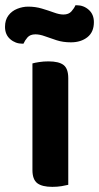

<svg xmlns="http://www.w3.org/2000/svg" viewBox="-62 -719 386 747"><path d="M64.2 -286.2H203.6V0Q194.9 2.3 178 5.2Q161.1 8 141.5 8Q101.7 8 82.9 -6.4Q64.2 -20.9 64.2 -57.4ZM203.6 -238.5H64.2V-472.2Q73.1 -474.9 90.1 -477.5Q107 -480.2 126.6 -480.2Q167 -480.2 185.3 -466.1Q203.6 -451.9 203.6 -414.8ZM47.7 -693.2Q75.7 -693.2 100.8 -685.7Q126 -678.2 147.5 -670.4Q168.9 -662.5 184.6 -662.5Q205.3 -662.5 216.1 -674.9Q226.9 -687.2 231.5 -698.6H236.2Q263.5 -698.6 283.4 -680.8Q303.3 -663.1 303.3 -632.8Q303.3 -594.3 278.1 -574.3Q252.8 -554.3 213.8 -554.3Q183.2 -554.3 158.2 -562.4Q133.2 -570.4 112.9 -577.9Q92.6 -585.4 75.9 -585.4Q55.3 -585.4 44.9 -573.4Q34.6 -561.4 29.3 -549H25.3Q-1.9 -549 -22.2 -566.6Q-42.5 -584.2 -42.5 -614.7Q-42.5 -641.3 -29.3 -658.8Q-16.2 -676.3 4.9 -684.7Q26.1 -693.2 47.7 -693.2Z"/></svg>

Font: Baloo Tamma 2
Style: Regular
Weight: 400
Designer: Divya Kowshik, Shuchita Grover and Ek Type
Foundry: Ek Type
Version: Version 1.700